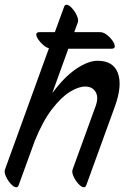

<svg xmlns="http://www.w3.org/2000/svg" viewBox="-43 -750 526 812"><path d="M124 -614H189L228 -721Q231 -730 238 -730Q248 -730 261 -716Q274 -702 282 -684Q290 -666 286 -655L271 -614H380Q394 -614 408 -603.5Q422 -593 432 -579Q442 -565 442.5 -554.5Q443 -544 429 -544H246L178 -356Q229 -425 279.5 -459Q330 -493 370 -493Q436 -493 455.5 -441Q475 -389 443 -300L322 33Q319 42 312 42Q302 42 289 28Q276 14 268 -4Q260 -22 264 -33L361 -300Q375 -338 361.5 -361Q348 -384 317 -384Q289 -384 252.5 -361.5Q216 -339 177 -288.5Q138 -238 104 -154L36 33Q33 42 26 42Q16 42 3 28Q-10 14 -18 -4Q-26 -22 -22 -33L164 -546Q152 -549 139.5 -560Q127 -571 118.5 -583.5Q110 -596 110.5 -605Q111 -614 124 -614Z"/></svg>

Font: Story Script
Style: Regular
Weight: 400
Designer: Lana Roulhac, Ben Buysse
Version: Version 1.000; ttfautohint (v1.8.4.7-5d5b)